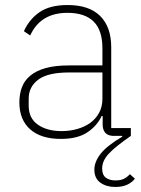

<svg xmlns="http://www.w3.org/2000/svg" viewBox="-20 -540 562 763"><path d="M516 170Q506 184 486.5 193.5Q467 203 438 203Q403 203 379 186Q355 169 355 134Q355 103 380 71Q405 39 466 3L465 0H427Q390 -3 388 -42V-79H384Q366 -40 327 -14Q288 12 222 12Q143 12 100 -26Q57 -64 57 -133Q57 -166 67 -193Q77 -220 100.5 -239.5Q124 -259 161.5 -269.5Q199 -280 254 -280H387V-348Q387 -420 352 -454.5Q317 -489 248 -489Q141 -489 100 -399L75 -416Q96 -463 137 -491.5Q178 -520 249 -520Q334 -520 378 -476.5Q422 -433 422 -352V-31H500V0Q470 21 448.5 38Q427 55 413 70Q399 85 392.5 99.5Q386 114 386 130Q386 155 400.5 166Q415 177 439 177Q461 177 474.5 169.5Q488 162 496 152ZM225 -19Q258 -19 287.5 -27.5Q317 -36 339 -52Q361 -68 374 -92Q387 -116 387 -148V-252H254Q170 -252 132 -223.5Q94 -195 94 -148V-120Q94 -70 130.5 -44.5Q167 -19 225 -19Z"/></svg>

Font: IBM Plex Sans ExtLt
Style: Regular
Weight: 200
Designer: Mike Abbink, Paul van der Laan, Pieter van Rosmalen
Foundry: Bold Monday
Version: Version 3.005